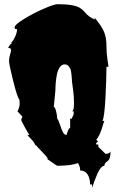

<svg xmlns="http://www.w3.org/2000/svg" viewBox="-20 -754 561 922"><path d="M58.6 -613.8Q50.3 -613.8 50.3 -622.6Q50.3 -635.3 95.2 -662.8Q140.1 -690.4 190.2 -712.2Q240.2 -733.9 255.9 -733.9Q338.9 -733.9 366.2 -714.4Q378.9 -705.6 386.7 -696.3Q407.7 -669.9 437 -660.2L432.6 -671.4Q470.2 -626.5 480.7 -598.4Q491.2 -570.3 491.2 -534.2Q491.2 -498 495.6 -471.4Q500 -444.8 501 -433.6H491.2Q491.2 -374.5 486.3 -283.2Q481.4 -191.9 472.2 -173.3H481Q477.1 -164.1 471.2 -143.6Q459 -102.5 442.4 -83L452.1 -71.3L447.3 -72.3L441.4 -65.9L442.4 -60.1H452.1V-48.8L486.8 -15.1Q505.4 -15.1 510.7 -26.9Q510.7 10.7 496.6 19.5Q481.9 28.8 481 42Q460 42 435.5 110.4Q432.1 119.6 430.2 125Q423.8 142.1 422.4 148.4V131.8H412.6Q412.6 103 400.9 84Q389.2 64.9 364.3 64.5L364.7 59.6Q364.7 46.4 354.5 29.3Q318.8 42 254.9 42Q252.9 42 229.5 25.4Q206.1 8.8 204.1 7.8H210.9Q201.2 -5.4 180.2 -26.9Q159.2 -48.3 149.9 -60.1V-52.7Q147 -68.4 131.3 -84.2Q115.7 -100.1 111.8 -106H121.6Q116.7 -111.3 98.6 -144Q80.6 -176.8 82 -179.2L87.4 -194.3L64 -219.2Q74.2 -238.8 74.2 -254.9Q74.2 -271 73.2 -275.4Q63 -286.1 43.2 -365.7Q23.4 -445.3 23.4 -460.7Q23.4 -476.1 28.3 -491.7Q33.2 -507.3 33.2 -512.2Q33.2 -523.4 22.5 -523.4H19Q28.3 -543.9 39.6 -547.9H33.2Q44.9 -560.5 53.5 -579.6Q62 -598.6 62 -615.2Q60.5 -613.8 58.6 -613.8ZM246.1 -320.8 238.3 -240.7Q244.6 -240.2 249.8 -218Q254.9 -195.8 254.9 -184.1Q261.7 -175.8 268.1 -155.3Q274.4 -134.8 281.5 -120.4Q288.6 -106 299.8 -106Q299.8 -109.4 305.7 -124.5Q311.5 -139.6 316.9 -139.6V-185.5Q319.8 -184.1 325.7 -184.1Q325.7 -190.9 330.1 -197Q334.5 -203.1 334.5 -219.2H326.2Q335.4 -223.1 335.4 -257.3Q335.4 -291.5 331.1 -322Q326.7 -352.5 325.9 -360.4Q325.2 -368.2 324.7 -378.4Q324.2 -388.7 323.5 -394Q322.8 -399.4 321.5 -408.7Q320.3 -418 317.9 -423.1Q315.4 -428.2 311.5 -433.6Q304.7 -444.8 290.5 -444.8Q276.4 -444.8 266.8 -430.9Q257.3 -417 252.9 -394.5Q246.1 -356.9 246.1 -320.8ZM323.2 -374Q324.7 -369.6 324.7 -366.2Z"/></svg>

Font: Butcherman Caps
Style: Regular
Weight: 400
Version: Version 001.003